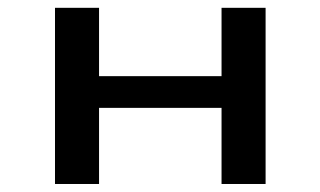

<svg xmlns="http://www.w3.org/2000/svg" viewBox="-20 -459 799 479"><path d="M642.6 0H532.7V-189.9H227.1V0H117.2V-439.5H227.1V-269H532.7V-439.5H642.6Z"/></svg>

Font: Squarish Sans CT
Style: RegularSC
Weight: 400
Version: Version 0.9